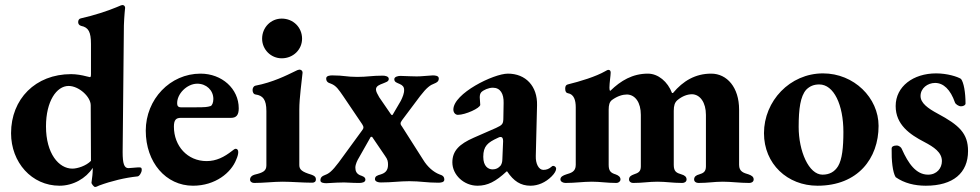

<svg xmlns="http://www.w3.org/2000/svg" viewBox="-20 -725 3899 764"><path d="M530 -59C500 -57 497 -56 491 -56C474 -56 468 -74 468 -120L473 -624C474 -658 478 -697 478 -693C478 -700 474 -705 467 -705C465 -705 461 -704 443 -696C410 -682 352 -663 302 -652C295 -651 291 -645 291 -637C291 -630 295 -624 303 -622C332 -616 342 -598 342 -550V-431C342 -422 341 -418 338 -418L325 -421C306 -426 284 -430 263 -430C121 -430 24 -331 24 -195C24 -79 106 14 217 14C271 14 322 -15 349 -57V-51C349 -36 347 -19 344 2C344 7 354 19 358 19C362 19 367 17 375 13C424 -5 478 -18 527 -23C534 -23 544 -38 544 -49C544 -57 542 -59 534 -59C533 -59 532 -59 530 -59ZM268 -54C214 -54 163 -114 163 -222C163 -322 205 -383 253 -383C294 -383 341 -340 341 -306L342 -85C323 -65 288 -54 268 -54Z M748 14C837 14 900 -38 920 -90C926 -103 928 -113 928 -120C928 -128 924 -133 918 -133C914 -133 909 -129 904 -125C872 -100 841 -84 802 -84C726 -84 672 -144 672 -221C672 -247 680 -256 699 -256H899C921 -256 930 -268 930 -294C930 -372 863 -432 778 -432C657 -432 560 -330 560 -205C560 -79 640 14 748 14ZM699 -298C690 -298 685 -303 685 -312C683 -351 724 -392 765 -392C801 -392 829 -366 829 -331C829 -317 824 -305 818 -303C805 -299 797 -298 759 -298Z M1101 -493C1147 -493 1182 -528 1182 -571C1182 -616 1147 -651 1101 -651C1058 -651 1023 -616 1023 -571C1023 -528 1058 -493 1101 -493ZM991 3C1030 3 1069 -2 1104 -2C1139 -2 1184 2 1222 2C1231 2 1237 -2 1237 -11C1237 -22 1230 -26 1219 -30C1182 -41 1171 -50 1171 -68V-289C1171 -337 1181 -402 1184 -436C1184 -443 1179 -448 1171 -448C1168 -448 1160 -445 1151 -440C1122 -426 1065 -397 996 -384C990 -383 985 -375 985 -367C985 -358 989 -350 997 -349C1026 -345 1040 -329 1040 -283V-67C1040 -45 1027 -38 993 -30C982 -27 975 -20 975 -10C975 -2 983 3 991 3Z M1279 4C1314 2 1330 1 1349 1C1366 1 1376 3 1410 3C1419 3 1434 1 1434 -10C1434 -21 1423 -24 1412 -28C1399 -34 1394 -44 1394 -58C1394 -72 1403 -89 1408 -97L1455 -180C1456 -181 1460 -181 1461 -180L1512 -105C1523 -90 1524 -82 1524 -69C1524 -45 1511 -36 1495 -31C1481 -27 1472 -24 1472 -12C1472 -5 1480 1 1496 1C1541 1 1569 -4 1609 -4C1654 -4 1676 2 1724 2C1733 2 1748 1 1748 -10C1748 -22 1742 -27 1729 -31C1705 -40 1681 -61 1664 -89L1580 -221C1573 -230 1571 -235 1580 -247L1652 -343C1678 -377 1693 -387 1707 -392C1720 -397 1726 -402 1726 -413C1726 -424 1711 -425 1702 -425C1667 -423 1658 -421 1638 -421C1621 -421 1606 -422 1573 -423C1565 -423 1549 -420 1549 -410C1549 -398 1559 -396 1570 -391C1582 -386 1588 -379 1588 -368C1589 -355 1582 -338 1575 -324L1544 -271C1543 -268 1541 -267 1540 -267C1538 -267 1537 -269 1535 -271L1489 -338C1482 -350 1476 -361 1476 -369C1476 -383 1491 -388 1504 -393C1515 -398 1527 -400 1527 -411C1527 -422 1511 -424 1503 -424C1459 -424 1442 -419 1402 -419C1357 -419 1350 -425 1302 -425C1294 -425 1278 -424 1278 -413C1278 -401 1284 -396 1297 -392C1318 -384 1328 -368 1346 -342L1421 -231C1428 -220 1428 -215 1420 -205L1328 -79C1301 -43 1288 -34 1274 -29C1261 -24 1255 -19 1255 -7C1255 3 1270 4 1279 4Z M1880 14C1920 14 1952 -2 1996 -43H1998C2024 -4 2052 14 2091 14C2121 14 2151 1 2175 -23C2187 -35 2193 -46 2193 -54C2193 -60 2187 -65 2181 -65C2179 -65 2177 -64 2175 -62C2165 -53 2155 -49 2142 -49C2124 -49 2111 -73 2112 -104L2117 -306C2119 -382 2072 -432 2001 -432C1944 -432 1784 -353 1784 -289C1784 -277 1792 -268 1802 -268C1832 -268 1891 -295 1891 -308C1891 -316 1889 -329 1889 -337C1889 -345 1890 -352 1895 -358C1904 -367 1924 -376 1941 -376C1971 -376 1985 -352 1984 -315L1983 -258C1983 -232 1980 -228 1954 -216L1865 -177C1808 -152 1780 -125 1780 -79C1780 -29 1826 14 1880 14ZM1940 -51C1923 -51 1903 -63 1903 -101C1903 -144 1921 -158 1960 -176C1965 -179 1969 -180 1972 -180C1977 -180 1982 -177 1982 -164L1979 -92C1979 -80 1976 -72 1972 -66C1963 -56 1954 -51 1940 -51Z M2230 3C2270 3 2300 -2 2335 -2C2370 -2 2393 3 2433 3C2441 3 2449 -3 2449 -11C2449 -21 2441 -27 2430 -31C2410 -37 2402 -45 2402 -69V-288C2402 -307 2405 -319 2415 -327C2437 -343 2458 -349 2475 -349C2508 -348 2530 -317 2530 -268V-63C2530 -42 2520 -37 2502 -31C2491 -27 2483 -22 2483 -11C2483 -2 2491 3 2499 3C2539 3 2561 -2 2596 -2C2631 -2 2655 3 2695 3C2704 3 2712 -2 2712 -11C2712 -22 2703 -28 2692 -31C2672 -37 2661 -42 2661 -69V-284C2661 -305 2665 -317 2675 -326C2695 -343 2716 -350 2734 -350C2766 -349 2789 -317 2789 -268V-63C2789 -42 2779 -36 2762 -31C2750 -28 2742 -22 2742 -11C2742 -2 2750 3 2759 3C2799 3 2821 -2 2856 -2C2891 -2 2922 3 2962 3C2971 3 2979 -2 2979 -11C2979 -22 2970 -27 2959 -31C2939 -37 2921 -42 2921 -69V-289C2921 -377 2873 -432 2810 -432C2747 -432 2698 -403 2658 -355H2654C2637 -400 2599 -432 2558 -432C2497 -432 2450 -404 2409 -364H2407C2406 -365 2405 -370 2405 -376C2405 -395 2410 -425 2410 -436C2410 -443 2407 -447 2401 -447C2397 -447 2393 -444 2389 -442C2351 -420 2288 -401 2239 -389C2232 -387 2229 -382 2229 -372C2229 -359 2234 -355 2240 -354C2264 -350 2271 -326 2271 -298V-69C2271 -42 2253 -37 2233 -31C2221 -27 2210 -22 2210 -11C2210 -2 2221 3 2230 3Z M3233 14C3394 14 3476 -95 3476 -224C3476 -336 3378 -433 3255 -433C3123 -433 3020 -323 3020 -195C3020 -73 3113 14 3233 14ZM3253 -30C3198 -30 3158 -124 3158 -220C3158 -292 3165 -342 3188 -368C3202 -382 3218 -389 3240 -389C3298 -389 3336 -308 3336 -200C3336 -138 3331 -91 3315 -64C3301 -41 3280 -30 3253 -30Z M3664 14C3773 14 3832 -37 3832 -124C3832 -194 3797 -227 3711 -273C3672 -294 3643 -315 3643 -343C3643 -374 3671 -395 3701 -395C3734 -395 3762 -369 3780 -317C3782 -311 3794 -302 3804 -302C3814 -302 3822 -307 3822 -313C3822 -357 3815 -397 3804 -411C3790 -420 3749 -433 3705 -433C3614 -433 3544 -381 3544 -303C3544 -229 3600 -190 3658 -160C3696 -140 3728 -119 3728 -84C3728 -56 3708 -30 3673 -30C3625 -30 3594 -75 3569 -131C3567 -138 3558 -146 3548 -146C3536 -146 3528 -142 3528 -134C3527 -87 3532 -39 3544 -20C3578 4 3620 14 3664 14Z"/></svg>

Font: EB Garamond
Style: Bold
Weight: 700
Designer: Georg Duffner and Octavio Pardo
Foundry: Georg Duffner
Version: Version 1.000;PS 001.000;hotconv 1.0.88;makeotf.lib2.5.64775